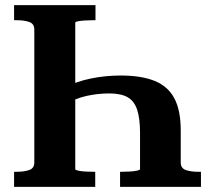

<svg xmlns="http://www.w3.org/2000/svg" viewBox="-20 -730 827 750"><path d="M353 -710V-651H343Q328 -651 312 -650Q296 -649 285 -647Q274 -645 274 -641V-69Q274 -66 285 -63.5Q296 -61 312 -60Q328 -59 343 -59H352V0H35V-59H46Q75 -59 94.5 -66Q114 -73 114 -95V-615Q114 -637 94.5 -644Q75 -651 46 -651H35V-710ZM451 -435Q532 -435 584 -414Q636 -393 661 -346Q686 -299 686 -221V-95Q686 -73 705.5 -66Q725 -59 754 -59H765V0H449V-59H457Q472 -59 488 -60Q504 -61 515.5 -63.5Q527 -66 527 -69V-211Q527 -268 515.5 -302Q504 -336 478 -350.5Q452 -365 407 -365Q362 -365 319 -355.5Q276 -346 236 -323V-389Q279 -412 335.5 -423.5Q392 -435 451 -435Z"/></svg>

Font: Roboto Serif 28pt SemiBold
Style: Regular
Weight: 600
Designer: Greg Gazdowicz
Foundry: Commercial Type
Version: Version 1.008